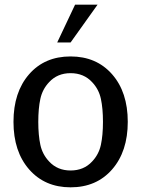

<svg xmlns="http://www.w3.org/2000/svg" viewBox="-20 -781 599 813"><path d="M393.1 -761.2 278.8 -601.1H222.2L297.9 -761.2ZM370.1 -433.1Q335 -471.2 278.8 -471.2Q223.1 -471.2 188 -433.1Q159.7 -403.3 150.9 -362.5Q142.1 -321.8 142.1 -265.1Q142.1 -208.5 150.9 -167.7Q159.7 -127 188 -97.2Q223.1 -59.1 278.8 -59.1Q335 -59.1 370.1 -97.2Q398.4 -127 407.2 -167.7Q416 -208.5 416 -265.1Q416 -321.8 407.2 -362.5Q398.4 -403.3 370.1 -433.1ZM278.8 -542Q388.2 -542 454.6 -466.6Q521 -391.1 521 -265.1Q521 -139.6 454.8 -63.7Q388.7 12.2 278.8 12.2Q169.9 12.2 103.5 -63.5Q37.1 -139.2 37.1 -265.1Q37.1 -390.6 103 -466.3Q168.9 -542 278.8 -542Z"/></svg>

Font: Aurulent Sans
Style: Regular
Weight: 400
Version: Version 2007.05.04